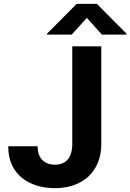

<svg xmlns="http://www.w3.org/2000/svg" viewBox="-20 -969 678 999"><path d="M266 10C410 10 507 -76 507 -220V-728H356V-220C356 -144 319 -112 266 -112C212 -112 176 -145 176 -205V-208H23V-205C23 -58 136 10 266 10ZM225 -789H353L432 -876L510 -789H638V-794L484 -949H379L225 -794Z"/></svg>

Font: Wafeq
Style: Bold
Weight: 700
Designer: Rasmus Andersson & Azza Alameddine
Foundry: Google & TypeTogether
Version: Version 3.000;FEAKit 1.0